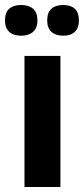

<svg xmlns="http://www.w3.org/2000/svg" viewBox="-35 -749 336 769"><path d="M63 0V-525H207V0ZM219 -606Q188 -606 171 -621.5Q154 -637 154 -667Q154 -699 171 -714Q188 -729 219 -729Q248 -729 264.5 -714Q281 -699 281 -667Q281 -637 264.5 -621.5Q248 -606 219 -606ZM50 -606Q19 -606 2 -621.5Q-15 -637 -15 -667Q-15 -699 2 -714Q19 -729 49 -729Q80 -729 97.5 -714Q115 -699 115 -667Q115 -637 97.5 -621.5Q80 -606 50 -606Z"/></svg>

Font: Bricolage Grotesque 24pt
Style: Bold
Weight: 700
Designer: Mathieu Triay
Foundry: Atelier Triay
Version: Version 1.001;gftools[0.9.33.dev8+g029e19f]